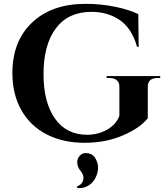

<svg xmlns="http://www.w3.org/2000/svg" viewBox="-20 -734 876 1006"><path d="M819.3 -325.2H804.2Q779.8 -325.2 766.8 -313.5Q753.9 -301.8 754.4 -280.3V-114.7Q714.8 -64 624.8 -24.9Q534.7 14.2 422.9 14.2Q310.1 14.2 224.6 -29.8Q139.2 -73.7 92 -156.7Q44.9 -239.7 44.9 -351.1Q44.9 -518.6 148.4 -616.2Q252 -713.9 428.7 -713.9Q508.3 -713.9 583.5 -698.5Q658.7 -683.1 704.6 -659.7L706.5 -488.3H698.2Q671.4 -584.5 608.4 -628.2Q545.4 -671.9 459 -671.9Q337.9 -671.9 272.9 -585.7Q208 -499.5 208 -345.2Q208 -198.2 267.6 -113.3Q327.1 -28.3 436 -27.8Q493.2 -27.8 540.8 -54.4Q588.4 -81.1 605.5 -127V-279.8Q605.5 -301.8 592 -313.5Q578.6 -325.2 554.2 -325.2H538.6V-335.4H819.3ZM385.3 251 382.8 243.2Q409.7 233.9 415.8 209.2Q421.9 184.6 401.4 160.2Q386.2 142.1 384.8 119.9Q383.3 97.7 397.9 82Q415 63.5 443.6 69.6Q472.2 75.7 483.9 103Q497.1 131.3 492.7 159.2Q488.3 187 474.1 208.7Q460 230.5 435.8 242.4Q411.6 254.4 385.3 251Z"/></svg>

Font: Cinzel Decorative Bold
Style: Regular
Weight: 700
Designer: Natanael Gama
Version: Version 1.001;PS 001.001;hotconv 1.0.56;makeotf.lib2.0.21325